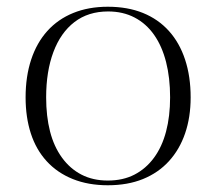

<svg xmlns="http://www.w3.org/2000/svg" viewBox="-20 -535 641 570"><path d="M300 -515Q359 -515 404.5 -496.5Q450 -478 481.5 -443Q513 -408 529.5 -358Q546 -308 546 -246Q546 -187 529.5 -139Q513 -91 481.5 -56.5Q450 -22 404.5 -3.5Q359 15 300 15Q242 15 196 -3.5Q150 -22 118.5 -56.5Q87 -91 71.5 -139Q56 -187 56 -246Q56 -308 72.5 -358Q89 -408 120.5 -443Q152 -478 197.5 -496.5Q243 -515 300 -515ZM301 -501Q242 -501 201 -469.5Q160 -438 138.5 -380.5Q117 -323 117 -246Q117 -190 128.5 -145Q140 -100 164 -67Q188 -34 222 -16.5Q256 1 300 1Q345 1 379 -16.5Q413 -34 437 -66.5Q461 -99 473 -144.5Q485 -190 485 -246Q485 -304 473 -351Q461 -398 437.5 -431.5Q414 -465 379.5 -483Q345 -501 301 -501Z"/></svg>

Font: Kalnia Thin Light
Style: Regular
Weight: 300
Version: Version 1.105